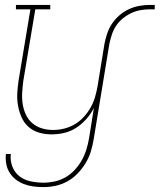

<svg xmlns="http://www.w3.org/2000/svg" viewBox="-20 -540 651 783"><path d="M158 223Q137 223 117 220.5Q97 218 78.5 211Q60 204 45 192.5Q30 181 19.5 164.5Q9 148 5.5 128.5Q2 109 4 88H24Q21 115 30.5 139.5Q40 164 59.5 179Q79 194 105 199.5Q131 205 158 205Q180 205 203 200Q226 195 247 183Q268 171 285 152.5Q302 134 313.5 113.5Q325 93 332 70.5Q339 48 343 25L363 -100Q351 -76 332.5 -55Q314 -34 291 -19Q268 -4 242 2Q216 8 190 8Q164 8 139.5 1Q115 -6 96.5 -22.5Q78 -39 68 -61.5Q58 -84 53.5 -109Q49 -134 50.5 -160.5Q52 -187 56 -213L104 -502H45V-520H185V-502H124L75 -210Q72 -186 70.5 -162.5Q69 -139 72.5 -116Q76 -93 85.5 -72.5Q95 -52 112 -37.5Q129 -23 151 -16.5Q173 -10 197 -10Q219 -10 241.5 -15.5Q264 -21 284.5 -33Q305 -45 321.5 -63Q338 -81 349.5 -101.5Q361 -122 367.5 -144Q374 -166 378 -189L406 -361Q410 -382 417 -403Q424 -424 436.5 -443Q449 -462 467 -477.5Q485 -493 505.5 -502.5Q526 -512 548 -516Q570 -520 591 -520H611V-502H591Q572 -502 552.5 -498.5Q533 -495 515 -486.5Q497 -478 480.5 -464.5Q464 -451 453 -434Q442 -417 436 -398.5Q430 -380 426 -361L362 28Q358 53 350.5 77.5Q343 102 329.5 124.5Q316 147 297.5 166.5Q279 186 256 199Q233 212 207.5 217.5Q182 223 158 223Z"/></svg>

Font: Iosevka Curly Slab Thin
Style: Italic
Weight: 100
Italic angle: -9°
Monospace: yes
Designer: Belleve Invis
Foundry: Belleve Invis
Version: Version 22.1.2; ttfautohint (v1.8.4)